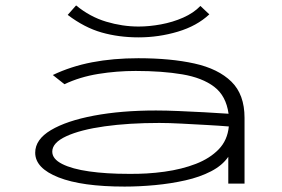

<svg xmlns="http://www.w3.org/2000/svg" viewBox="-20 -678 1040 709"><path d="M440 11Q282 11 196 -23Q110 -57 110 -114Q110 -163 168 -197.5Q226 -232 327 -251Q428 -270 556 -270Q593 -270 639.5 -268Q686 -266 734 -263.5Q782 -261 824 -258Q815 -324 771 -357.5Q727 -391 653 -403.5Q579 -416 481 -416Q411 -416 343 -405Q275 -394 218 -367L175 -401Q242 -433 320 -448Q398 -463 491 -463Q610 -463 698 -443.5Q786 -424 834.5 -376.5Q883 -329 883 -243V0H823V-99Q801 -67 759.5 -45.5Q718 -24 664.5 -12Q611 0 553 5.5Q495 11 440 11ZM173 -118Q173 -91 209.5 -72.5Q246 -54 309.5 -45Q373 -36 454 -36Q523 -35 587.5 -44Q652 -53 703.5 -73Q755 -93 787.5 -126.5Q820 -160 825 -211Q789 -214 743 -216.5Q697 -219 650.5 -221.5Q604 -224 568 -224Q456 -224 366.5 -211.5Q277 -199 225 -175Q173 -151 173 -118ZM720 -656 753 -625Q707 -582 636.5 -561Q566 -540 492 -540Q419 -540 355.5 -558Q292 -576 230 -623L261 -658Q312 -616 372 -598Q432 -580 492 -580Q531 -580 574.5 -588Q618 -596 656.5 -613Q695 -630 720 -656Z"/></svg>

Font: Inconsolata UltraExpanded Light
Style: Regular
Weight: 300
Width: 9
Monospace: yes
Designer: Raph Levien, Cyreal, Brenton Simpson
Foundry: Raph Levien, Cyreal, Google
Version: Version 3.001; ttfautohint (v1.8.2.53-6de2)